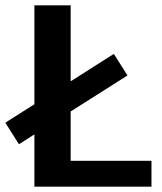

<svg xmlns="http://www.w3.org/2000/svg" viewBox="-28 -700 608 720"><path d="M540 -97V0H101V-196L43 -159L-8 -240L101 -309V-680H237V-395L399 -498L450 -417L237 -282V-97Z"/></svg>

Font: MartelSansBold
Style: Bold
Weight: 700
Designer: Dan Reynolds and Mathieu Réguer
Foundry: Dan Reynolds and Mathieu Réguer
Version: Version 1.002; ttfautohint (v1.1) -l 5 -r 5 -G 72 -x 0 -D la